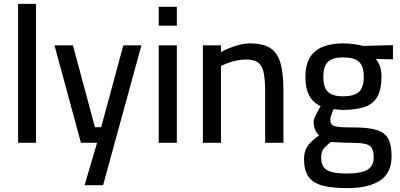

<svg xmlns="http://www.w3.org/2000/svg" viewBox="-20 -734 2058 987"><path d="M73 0V-714H165V0Z M415 218 479 0H396L260 -501H355L468 -80H500L614 -501H707L510 218Z M796 0V-501H889V0ZM796 -602V-699H889V-602Z M1023 0V-501H1116V-466Q1132 -476 1157 -486Q1182 -496 1210 -503.5Q1238 -511 1264 -511Q1316 -511 1349.5 -497.5Q1383 -484 1402 -454.5Q1421 -425 1429 -378Q1437 -331 1437 -264V0H1343V-259Q1343 -321 1336 -358Q1329 -395 1308 -411.5Q1287 -428 1245 -428Q1222 -428 1197.5 -423Q1173 -418 1151.5 -410Q1130 -402 1116 -395V0Z M1766 233Q1687 233 1638 220Q1589 207 1566 174.5Q1543 142 1543 85Q1543 56 1551.5 35.5Q1560 15 1577.5 -2.5Q1595 -20 1621 -39Q1607 -49 1599.5 -68Q1592 -87 1592 -110Q1592 -117 1598 -131Q1604 -145 1612.5 -160Q1621 -175 1628 -188Q1607 -198 1589.5 -215.5Q1572 -233 1561 -263Q1550 -293 1550 -339Q1550 -401 1573.5 -439Q1597 -477 1641 -494Q1685 -511 1743 -511Q1770 -511 1800 -507Q1830 -503 1847 -498L2000 -502V-429L1911 -431Q1924 -418 1932.5 -396Q1941 -374 1941 -339Q1941 -273 1919 -235.5Q1897 -198 1852.5 -183.5Q1808 -169 1741 -169Q1734 -169 1718.5 -170.5Q1703 -172 1695 -173Q1689 -160 1683.5 -143.5Q1678 -127 1678 -120Q1678 -107 1682 -99Q1686 -91 1697.5 -86.5Q1709 -82 1733 -80.5Q1757 -79 1799 -79Q1871 -79 1914 -66.5Q1957 -54 1975 -22.5Q1993 9 1993 69Q1993 156 1933 194.5Q1873 233 1766 233ZM1765 158Q1835 158 1868 139Q1901 120 1901 76Q1901 42 1890.5 26Q1880 10 1854 5Q1828 0 1785 0Q1776 0 1760.5 -0.5Q1745 -1 1728.5 -1.5Q1712 -2 1699 -3Q1686 -4 1681 -4Q1663 10 1651.5 21.5Q1640 33 1635.5 45.5Q1631 58 1631 75Q1631 105 1643 123.5Q1655 142 1684 150Q1713 158 1765 158ZM1743 -239Q1801 -239 1825.5 -262Q1850 -285 1850 -339Q1850 -393 1825.5 -416Q1801 -439 1743 -439Q1689 -439 1665.5 -416Q1642 -393 1642 -339Q1642 -285 1665.5 -262Q1689 -239 1743 -239Z"/></svg>

Font: Cairo Play SemiBold
Style: Regular
Weight: 600
Designer: Mohamed Gaber, Accademia di Belle Arti di Urbino
Foundry: Kief Type Foundry, Accademia di Belle Arti di Urbino
Version: Version 3.130;gftools[0.9.24]